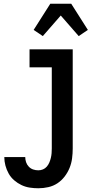

<svg xmlns="http://www.w3.org/2000/svg" viewBox="-20 -784 540 1027"><path d="M185 223Q162 223 139 219.5Q116 216 95 206Q74 196 56 180.5Q38 165 26.5 144.5Q15 124 9 101.5Q3 79 3 56H115Q115 70 119.5 83.5Q124 97 134 107.5Q144 118 157.5 122.5Q171 127 185 127Q198 127 210 122Q222 117 230.5 107Q239 97 244 85Q249 73 252 60.5Q255 48 256 35.5Q257 23 257 10V-424H138V-520H369V10Q369 37 365.5 63.5Q362 90 352 114.5Q342 139 325.5 160.5Q309 182 287 196.5Q265 211 238.5 217Q212 223 185 223ZM209 -591 160 -624 249 -764H361L450 -624L401 -591L305 -701Z"/></svg>

Font: Iosevka Term
Style: Bold
Weight: 700
Monospace: yes
Designer: Belleve Invis
Foundry: Belleve Invis
Version: Version 30.0.1